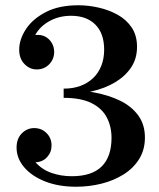

<svg xmlns="http://www.w3.org/2000/svg" viewBox="-20 -700 603 730"><path d="M269 10Q203 10 152 -10Q101 -30 72 -64Q43 -98 43 -139L115 -83Q140 -55 176 -42.5Q212 -30 253 -30Q329 -30 366.5 -67Q404 -104 404 -176Q404 -219 386 -253.5Q368 -288 328 -308Q288 -328 222 -328V-359Q280 -359 335.5 -349Q391 -339 435 -318Q479 -297 505 -262Q531 -227 531 -177Q531 -131 509.5 -96Q488 -61 451 -37.5Q414 -14 367 -2Q320 10 269 10ZM115 -83 43 -139Q43 -173 63 -193Q83 -213 110 -213Q138 -213 157 -194Q176 -175 176 -147Q176 -121 159 -102.5Q142 -84 115 -83ZM120 -436Q93 -436 73 -456.5Q53 -477 53 -511L114 -567Q137 -569 152.5 -560.5Q168 -552 177 -536.5Q186 -521 186 -503Q186 -475 167 -455.5Q148 -436 120 -436ZM222 -339V-363Q258 -363 286 -373.5Q314 -384 334 -403Q354 -422 365 -449.5Q376 -477 376 -511Q376 -573 342.5 -606.5Q309 -640 250 -640Q205 -640 168.5 -620Q132 -600 114 -567L53 -511Q53 -550 78.5 -589Q104 -628 154 -654Q204 -680 278 -680Q316 -680 355.5 -671Q395 -662 428 -643.5Q461 -625 481 -595Q501 -565 501 -522Q501 -477 478.5 -443.5Q456 -410 417.5 -387Q379 -364 328.5 -352.5Q278 -341 222 -339Z"/></svg>

Font: Brygada 1918 SemiBold
Style: Regular
Weight: 600
Designer: Mateusz Machalski | Borys Kosmynka | Przemek Hoffer
Foundry: NIEPODLEGLA 2018
Version: Version 3.006